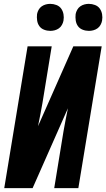

<svg xmlns="http://www.w3.org/2000/svg" viewBox="-20 -975 550 995"><path d="M2 0 123 -735H248L200 -441Q195 -411 189 -381Q183 -351 177 -321L360 -735H507L386 0H261L309 -294Q314 -324 320 -354Q326 -384 332 -414L149 0ZM441 -815Q424 -815 408.5 -821Q393 -827 384 -839.5Q375 -852 372.5 -868.5Q370 -885 372 -902Q374 -913 380 -924Q386 -935 396 -942Q406 -949 417.5 -952Q429 -955 440 -955Q457 -955 472.5 -949Q488 -943 497 -930.5Q506 -918 509 -901.5Q512 -885 509 -868Q507 -857 501 -846Q495 -835 485 -828Q475 -821 463.5 -818Q452 -815 441 -815ZM241 -815Q224 -815 208.5 -821Q193 -827 184 -839.5Q175 -852 172.5 -868.5Q170 -885 172 -902Q174 -913 180 -924Q186 -935 196 -942Q206 -949 217.5 -952Q229 -955 240 -955Q257 -955 272.5 -949Q288 -943 297 -930.5Q306 -918 309 -901.5Q312 -885 309 -868Q307 -857 301 -846Q295 -835 285 -828Q275 -821 263.5 -818Q252 -815 241 -815Z"/></svg>

Font: Iosevka SS18 Extrabold
Style: Italic
Weight: 800
Italic angle: -9°
Monospace: yes
Designer: Belleve Invis
Foundry: Belleve Invis
Version: Version 25.1.1; ttfautohint (v1.8.4)